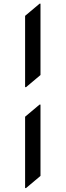

<svg xmlns="http://www.w3.org/2000/svg" viewBox="-20 -874 346 1012"><path d="M112.3 117.2V-258.8L188.5 -322.8H193.4V53.2L117.2 117.2ZM188.5 -854.5H193.4V-478.5L117.2 -414.6H112.3V-790.5Z"/></svg>

Font: Gothica
Style: Book
Weight: 400
Designer: Wojciech Kalinowski "wmk69" (wmk69@o2.pl)
Foundry: Wojciech Kalinowski "wmk69" (wmk69@o2.pl)
Version: Version 2.1.0; 2021-05-14